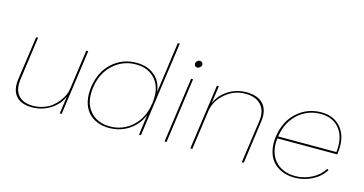

<svg xmlns="http://www.w3.org/2000/svg" viewBox="-77 -1071 2701 1423"><g transform="rotate(15 1273.5 -360.0)"><path d="M217.8 9.8Q134.3 9.8 95 -36.4Q55.7 -82.5 67.9 -167L115.2 -500H129.9L84 -168.9Q72.8 -89.8 109.1 -46.4Q145.5 -2.9 223.1 -2.9Q264.6 -2.9 302 -15.9Q339.4 -28.8 365.5 -49.3Q391.6 -69.8 411.9 -95.7Q432.1 -121.6 443.1 -146.7Q454.1 -171.9 457 -194.8L458 -200.2L500 -500H515.1L444.8 0H430.2L449.2 -134.8Q422.4 -71.3 359.4 -30.8Q296.4 9.8 217.8 9.8Z M1155.8 -730 1067.4 -101.1 1053.7 0H1038.6L1059.6 -157.2Q1028.3 -78.6 960.9 -34.4Q893.6 9.8 809.6 9.8Q757.3 9.8 715.3 -8.1Q673.3 -25.9 645.8 -58.8Q618.2 -91.8 607.2 -140.9Q596.2 -189.9 604.5 -250Q621.6 -369.6 699.2 -439.7Q776.9 -509.8 883.8 -509.8Q967.8 -509.8 1022.5 -464.8Q1077.1 -419.9 1086.4 -339.8L1140.6 -730ZM619.6 -250Q603.5 -135.7 658.4 -69.3Q713.4 -2.9 813.5 -2.9Q911.6 -2.9 984.4 -68.8Q1057.1 -134.8 1072.8 -246.1L1073.7 -244.1L1074.7 -253.9L1073.7 -252.9Q1089.8 -364.3 1036.1 -430.7Q982.4 -497.1 882.8 -497.1Q783.7 -497.1 709.7 -430.2Q635.7 -363.3 619.6 -250Z M1326.2 -591.8Q1314.9 -591.8 1308.3 -599.9Q1301.8 -607.9 1303.2 -619.1Q1304.7 -629.4 1314 -637.7Q1323.2 -646 1334.5 -646Q1344.2 -646 1351.6 -637.5Q1358.9 -628.9 1357.4 -619.1Q1356 -607.9 1346.2 -599.9Q1336.4 -591.8 1326.2 -591.8ZM1234.4 0 1304.2 -500H1319.3L1249.5 0Z M1728.5 -509.8Q1815.4 -509.8 1857.9 -462.4Q1900.4 -415 1888.2 -329.1L1842.3 0H1827.1L1873.5 -327.1Q1884.8 -406.7 1844.2 -451.9Q1803.7 -497.1 1723.1 -497.1Q1638.2 -497.1 1571 -441.2Q1503.9 -385.3 1490.2 -307.1L1489.3 -299.8L1488.3 -291L1447.3 0H1432.1L1502.4 -500H1517.1L1498.5 -365.2Q1524.9 -428.7 1587.6 -469.2Q1650.4 -509.8 1728.5 -509.8Z M2233.9 9.8Q2180.2 9.8 2137 -8.1Q2093.8 -25.9 2065.2 -58.8Q2036.6 -91.8 2025.1 -140.9Q2013.7 -189.9 2022 -250Q2039.1 -369.6 2117.2 -439.7Q2195.3 -509.8 2302.7 -509.8Q2403.8 -509.8 2458.7 -438.5Q2513.7 -367.2 2496.1 -246.1Q2496.1 -240.7 2495.1 -238.8H2036.1Q2023.4 -130.4 2079.1 -66.7Q2134.8 -2.9 2235.8 -2.9Q2300.3 -2.9 2360.1 -33.4Q2419.9 -64 2452.1 -116.2L2462.9 -108.9Q2429.7 -54.2 2366.5 -22.2Q2303.2 9.8 2233.9 9.8ZM2038.1 -253.9H2484.9Q2498 -366.2 2447.3 -431.6Q2396.5 -497.1 2300.8 -497.1Q2201.2 -497.1 2128.2 -431.6Q2055.2 -366.2 2038.1 -253.9Z"/></g></svg>

Font: Human Sans Thin
Style: Italic
Weight: 100
Italic angle: -8°
Designer: Tim Radville
Foundry: Continuum
Version: Version 1.000;FEAKit 1.0